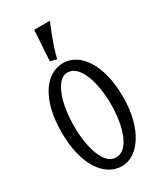

<svg xmlns="http://www.w3.org/2000/svg" viewBox="-219 -962 895 1053"><g transform="rotate(-30 228.5 -435.5)"><path d="M423.3 -316.9Q423.3 -240.7 407.5 -180.4Q391.6 -120.1 364.7 -78.1Q337.9 -36.1 303.2 -13.7Q268.6 8.8 230.5 8.8Q188 8.8 152.1 -13.4Q116.2 -35.6 89.8 -77.4Q63.5 -119.1 48.6 -179.7Q33.7 -240.2 33.7 -316.9Q33.7 -395 48.8 -455.8Q64 -516.6 90.6 -558.1Q117.2 -599.6 153.1 -621.3Q189 -643.1 230.5 -643.1Q270 -643.1 305.2 -621.3Q340.3 -599.6 366.7 -558.1Q393.1 -516.6 408.2 -455.8Q423.3 -395 423.3 -316.9ZM225.1 -48.8Q255.4 -48.8 278.1 -71.3Q300.8 -93.8 315.7 -131.1Q330.6 -168.5 338.1 -216.6Q345.7 -264.6 345.7 -315.4Q345.7 -366.7 338.1 -415.3Q330.6 -463.9 315.4 -502Q300.3 -540 277.6 -563Q254.9 -585.9 225.1 -585.9Q196.8 -585.9 175.3 -562.5Q153.8 -539.1 139.2 -500.5Q124.5 -461.9 117.2 -412.6Q109.9 -363.3 109.9 -311.5Q109.9 -277.8 113 -245.4Q116.2 -212.9 122.6 -183.6Q128.9 -154.3 138.4 -129.6Q147.9 -105 160.6 -86.9Q173.3 -68.8 189.5 -58.8Q205.6 -48.8 225.1 -48.8ZM172.9 -687Q175.3 -724.6 177.2 -759.3Q179.2 -793.9 181.2 -820.8Q183.1 -852.1 185.1 -879.9H284.2Q270 -846.7 256.8 -812Q251 -797.4 245.1 -780.5Q239.3 -763.7 233.4 -746.3Q227.5 -729 222.4 -711.4Q217.3 -693.8 213.4 -677.2Z"/></g></svg>

Font: Smythe
Style: Regular
Weight: 400
Version: Version 1.000